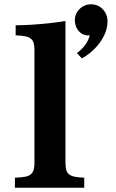

<svg xmlns="http://www.w3.org/2000/svg" viewBox="-20 -878 543 898"><path d="M405.8 -857.9Q427.2 -857.9 444.6 -847.7Q461.9 -837.4 472.4 -819.3Q482.9 -801.3 482.9 -777.8Q482.9 -744.6 466.6 -711.4Q450.2 -678.2 422.9 -650.4Q395.5 -622.6 362.8 -605L339.8 -629.9Q359.9 -644 376.7 -665.8Q393.6 -687.5 399.9 -712.9Q380.9 -710.4 365 -719.2Q349.1 -728 339.6 -745.1Q330.1 -762.2 330.1 -784.2Q330.1 -804.2 340.3 -821Q350.6 -837.9 367.7 -847.9Q384.8 -857.9 405.8 -857.9ZM49.8 -46.9Q79.6 -47.9 97.9 -51.5Q116.2 -55.2 125.7 -64Q135.3 -72.8 138.7 -88.9Q142.1 -105 141.1 -130.9V-628.9Q142.1 -654.3 138.9 -670.4Q135.7 -686.5 126.5 -695.3Q117.2 -704.1 99.4 -708Q81.5 -711.9 53.2 -712.9V-759.8Q87.9 -759.8 128.9 -762.5Q169.9 -765.1 210.9 -769.5Q252 -773.9 286.1 -779.8V-130.9Q285.6 -105.5 288.6 -89.4Q291.5 -73.2 300.8 -64.5Q310.1 -55.7 327.9 -51.8Q345.7 -47.9 374 -46.9V0H49.8Z"/></svg>

Font: BIZ UDPMincho
Style: Bold
Weight: 700
Designer: TypeBank Co., Ltd.
Foundry: Morisawa Inc.
Version: Version 1.06